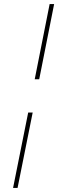

<svg xmlns="http://www.w3.org/2000/svg" viewBox="-20 -820 290 940"><path d="M140 -269 66 100H44L118 -269ZM150 -432 223 -800H245L172 -432Z"/></svg>

Font: Albert Sans Thin
Style: Italic
Weight: 250
Italic angle: -11.25°
Designer: Andreas Rasmussen
Foundry: a.Foundry
Version: Version 1.025